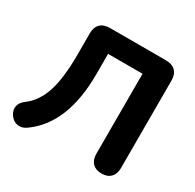

<svg xmlns="http://www.w3.org/2000/svg" viewBox="-155 -874 1068 1052"><g transform="rotate(30 379.0 -348.0)"><path d="M532 -71V-577H314V-449Q314 -133 134 -6Q108 13 80 8.5Q52 4 33 -22Q14 -50 19.5 -76Q25 -102 52 -122Q114 -167 142.5 -253.5Q171 -340 171 -489V-624Q171 -663 192 -684Q213 -705 253 -705H606Q646 -705 667 -684Q688 -663 688 -624V-71Q688 -33 667.5 -12Q647 9 610 9Q573 9 552.5 -12Q532 -33 532 -71Z"/></g></svg>

Font: Nunito ExtraBold
Style: Regular
Weight: 800
Designer: Vernon Adams
Foundry: Vernon Adams
Version: Version 3.602